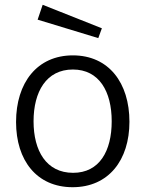

<svg xmlns="http://www.w3.org/2000/svg" viewBox="-20 -771 607 801"><path d="M283 10C433 10 520 -103 520 -263C520 -425 434 -540 284 -540C135 -540 47 -426 47 -262C47 -102 133 10 283 10ZM137 -689 390 -612 405 -653 158 -751ZM285 -50C173 -50 120 -142 120 -265C120 -388 173 -481 284 -481C394 -481 446 -389 446 -265C446 -141 395 -50 285 -50Z"/></svg>

Font: Cheyenne Sans Light
Style: Regular
Weight: 300
Designer: The Public Sans project authors (U.S. Web Design System), Libre Franklin designed by Pablo Impallari and Rodrigo Fuenzal
Foundry: The Cheyenne Sans Project Authors
Version: Version 2.007